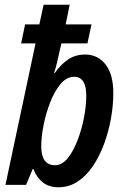

<svg xmlns="http://www.w3.org/2000/svg" viewBox="-20 -780 524 810"><path d="M227 10Q186 10 160 -11Q134 -32 121 -67H118L90 0H3L130 -597H69L86 -677H146L164 -760H274L257 -677H366L349 -597H239Q227 -543 220.5 -516Q214 -489 208 -472H211Q237 -509 268 -529.5Q299 -550 339 -550Q392 -550 425 -508.5Q458 -467 458 -387Q458 -335 448 -279.5Q438 -224 419 -172.5Q400 -121 372 -79.5Q344 -38 307.5 -14Q271 10 227 10ZM212 -83Q242 -83 266 -113Q290 -143 307.5 -189Q325 -235 334.5 -285Q344 -335 344 -376Q344 -456 293 -456Q261 -456 235.5 -425.5Q210 -395 192 -349Q174 -303 164 -253Q154 -203 154 -163Q154 -83 212 -83Z"/></svg>

Font: Noto Sans Condensed SemiBold
Style: Italic
Weight: 600
Width: 3
Italic angle: -12°
Designer: Monotype Design Team
Foundry: Monotype Imaging Inc.
Version: Version 2.013; ttfautohint (v1.8.4.7-5d5b)